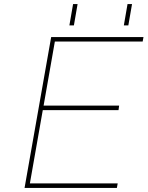

<svg xmlns="http://www.w3.org/2000/svg" viewBox="-20 -918 721 938"><path d="M319 -794 337 -898H359L341 -794ZM585 -794 603 -898H625L607 -794ZM100 0 230 -737H681L677 -715H248L193 -402H562L559 -380H189L126 -22H555L551 0Z"/></svg>

Font: Tomorrow Thin
Style: Italic
Weight: 250
Italic angle: -10°
Designer: Tony de Marco, Monica Rizzolli
Foundry: Just in Type
Version: Version 2.002